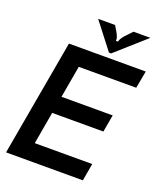

<svg xmlns="http://www.w3.org/2000/svg" viewBox="-172 -1076 994 1184"><g transform="rotate(20 325.5 -484.0)"><path d="M516 0H12L147 -763H651L630 -649H253L216 -439H552L532 -326H196L159 -114H536ZM398 -795 264 -968H375L396 -933Q406 -916 410.5 -903Q415 -890 413 -878H427Q431 -901 463 -933L496 -968H607L412 -795Z"/></g></svg>

Font: Open Sauce Sans SemiBold Italic
Style: Regular
Weight: 600
Italic angle: -10°
Designer: Alfredo Marco Pradil
Foundry: Creative Sauce Fz LLC
Version: Version 1.477